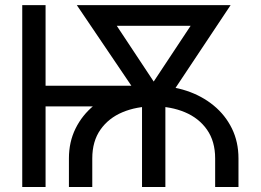

<svg xmlns="http://www.w3.org/2000/svg" viewBox="-20 -743 1036 763"><path d="M161.1 -402.3V-320.3H577.6V-402.3ZM161.1 -239.3V-722.7H68.4V0H161.1ZM927.7 -113.3Q927.7 -179.2 901.6 -232.4Q875.5 -285.6 829.1 -323.7Q782.7 -361.8 721.7 -382.1Q660.6 -402.3 590.8 -402.3Q521.5 -402.3 460.4 -382.1Q399.4 -361.8 353 -323.7Q306.6 -285.6 280.3 -232.4Q253.9 -179.2 253.9 -113.3Q253.9 -46.9 253.9 -23.4Q253.9 0 253.9 0H346.7Q346.7 0 346.7 -23.7Q346.7 -47.4 346.7 -113.3Q346.7 -181.6 379.2 -227.8Q411.6 -273.9 467 -297.1Q522.5 -320.3 590.8 -320.3Q659.2 -320.3 714.6 -297.1Q770 -273.9 802.5 -227.8Q835 -181.6 835 -113.3Q835 -46.9 835 -23.4Q835 0 835 0H927.7Q927.7 0 927.7 -23.7Q927.7 -47.4 927.7 -113.3ZM385.3 -640.6H788.1L792 -722.7H389.6ZM544.4 0H637.2V-361.3H544.4ZM619.6 -306.6 896.5 -722.7H792L590.8 -418.9L389.6 -722.7H285.2L554.2 -325.2Z"/></svg>

Font: Giphurs SC
Style: Regular
Weight: 400
Version: Version 0.920